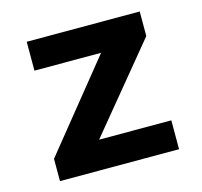

<svg xmlns="http://www.w3.org/2000/svg" viewBox="-85 -639 770 732"><g transform="rotate(-15 300.0 -273.0)"><path d="M535 0V-114H250L526 -449V-546H80V-432H343L65 -88V0Z"/></g></svg>

Font: Noto Sans Mono UI
Style: Bold
Weight: 700
Designer: Monotype Design team
Foundry: Monotype Imaging Inc.
Version: 1.000